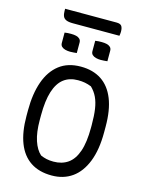

<svg xmlns="http://www.w3.org/2000/svg" viewBox="-153 -1150 956 1260"><g transform="rotate(15 325.0 -520.0)"><path d="M327 -720Q410 -720 467.5 -682Q525 -644 555 -569Q585 -494 585 -382V-342Q585 -224 553 -143Q521 -62 463 -21Q405 20 325 20Q239 20 181 -18.5Q123 -57 94 -131.5Q65 -206 65 -314V-354Q65 -466 94 -548Q123 -630 181 -675Q239 -720 327 -720ZM156 -312Q156 -228 174.5 -172.5Q193 -117 225 -89Q245 -80 266 -75.5Q287 -71 313 -71Q370 -71 410.5 -99Q451 -127 472.5 -188.5Q494 -250 494 -351V-368Q494 -431 487.5 -475.5Q481 -520 465.5 -553Q450 -586 423 -612Q400 -621 379 -625Q358 -629 332 -629Q274 -629 235 -599Q196 -569 176 -506Q156 -443 156 -344ZM165 -908Q175 -910 187 -910.5Q199 -911 209 -911Q228 -911 243 -907.5Q258 -904 267.5 -895Q277 -886 277 -870V-799Q267 -798 255 -797Q243 -796 232 -796Q215 -796 199.5 -800Q184 -804 174.5 -813Q165 -822 165 -838ZM373 -908Q383 -910 395 -910.5Q407 -911 417 -911Q436 -911 451 -907.5Q466 -904 475.5 -895Q485 -886 485 -870V-799Q475 -798 463 -797Q451 -796 440 -796Q423 -796 407.5 -800Q392 -804 382.5 -813Q373 -822 373 -838ZM128 -1060H477Q503 -1060 512 -1047.5Q521 -1035 521 -1009Q521 -1002 520 -994.5Q519 -987 518 -981H202Q172 -981 156 -988Q140 -995 134 -1009.5Q128 -1024 128 -1046Q128 -1050 128 -1053.5Q128 -1057 128 -1060Z"/></g></svg>

Font: Recursive Casual
Style: Regular
Weight: 400
Version: Version 1.047